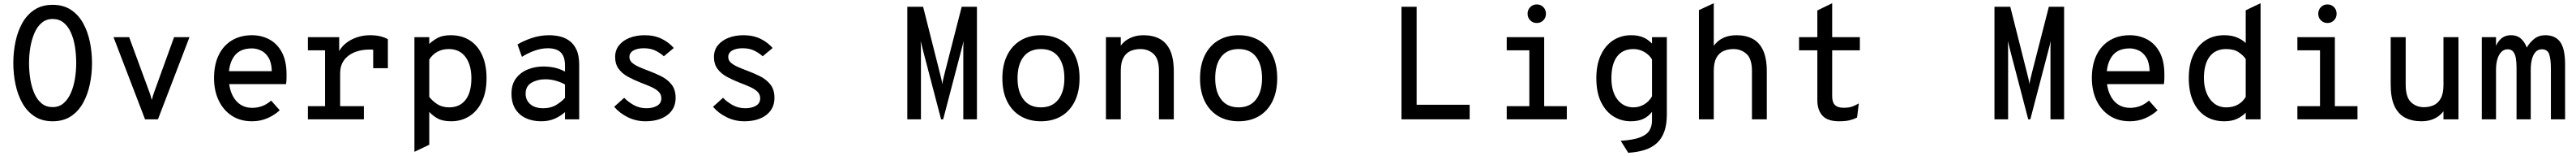

<svg xmlns="http://www.w3.org/2000/svg" viewBox="-20 -742 16056 970"><path d="M308 12Q241.5 12 194.8 -18.8Q148 -49.5 119 -101.5Q90 -153.5 76.5 -218Q63 -282.5 63 -350Q63 -418 76.5 -482.5Q90 -547 119 -598.8Q148 -650.5 194.8 -681.2Q241.5 -712 308 -712Q375 -712 421.8 -681.2Q468.5 -650.5 497.5 -598.8Q526.5 -547 540 -482.5Q553.5 -418 553.5 -350Q553.5 -282.5 540 -218Q526.5 -153.5 497.5 -101.5Q468.5 -49.5 421.8 -18.8Q375 12 308 12ZM308 -76Q348 -76 376 -100Q404 -124 421.5 -163.8Q439 -203.5 447 -252Q455 -300.5 455 -350Q455 -403.5 447 -452.8Q439 -502 421.5 -540.5Q404 -579 376 -601.5Q348 -624 308 -624Q268 -624 240 -600.2Q212 -576.5 194.8 -536.8Q177.5 -497 169.2 -448.5Q161 -400 161 -350Q161 -297 169.2 -247.8Q177.5 -198.5 194.8 -159.8Q212 -121 240 -98.5Q268 -76 308 -76Z M884 0 687.5 -511H785L909.5 -173.5Q914 -162 918 -149.2Q922 -136.5 926 -120.5Q930 -136.5 934.2 -149.2Q938.5 -162 942.5 -173.5L1065 -511H1161L964.5 0Z M1550.5 12Q1476.5 12 1423.5 -23.2Q1370.5 -58.5 1342.2 -119Q1314 -179.5 1314 -256Q1314 -340 1343.2 -399.8Q1372.5 -459.5 1425.8 -491.2Q1479 -523 1550.5 -523Q1609.5 -523 1658.5 -497Q1707.5 -471 1736.8 -417Q1766 -363 1766 -278.5Q1766 -268 1765.8 -252.5Q1765.5 -237 1763 -219H1386V-299.5H1674Q1672.5 -353.5 1653.2 -384.5Q1634 -415.5 1606 -428.2Q1578 -441 1550.5 -441Q1475.5 -441 1440.5 -393.5Q1405.5 -346 1405.5 -265.5Q1405.5 -176.5 1444.5 -124Q1483.5 -71.5 1552.5 -71.5Q1584.5 -71.5 1613.8 -82.2Q1643 -93 1670 -116.5L1723.5 -56.5Q1692 -27 1647.8 -7.5Q1603.5 12 1550.5 12Z M1899 0V-82H2006V-429H1899V-511H2094V-397L2088 -411.5Q2102 -445 2132.2 -470.2Q2162.5 -495.5 2202.5 -509.2Q2242.5 -523 2285 -523Q2324 -523 2352.2 -515.8Q2380.5 -508.5 2397.5 -498V-318H2306V-470.5L2339 -428Q2325.5 -431.5 2312 -432.8Q2298.5 -434 2285 -434Q2230.5 -434 2188.8 -416.8Q2147 -399.5 2123.5 -366.5Q2100 -333.5 2100 -286.5V-82H2248V0Z M2563 202V-511H2655.5V-468.5Q2678.5 -491 2709.2 -507Q2740 -523 2789.5 -523Q2858.5 -523 2908.5 -490.8Q2958.5 -458.5 2985.5 -398.5Q3012.5 -338.5 3012.5 -255.5Q3012.5 -171 2984 -111.2Q2955.5 -51.5 2905.8 -19.8Q2856 12 2792 12Q2739.5 12 2708 -5.2Q2676.5 -22.5 2655.5 -46.5V158ZM2779.5 -74.5Q2846 -74.5 2882 -121.5Q2918 -168.5 2918 -255.5Q2918 -338 2881.5 -387.5Q2845 -437 2777 -437Q2736.5 -437 2705.5 -419.8Q2674.5 -402.5 2655.5 -372V-139.5Q2676 -113 2706.2 -93.8Q2736.5 -74.5 2779.5 -74.5Z M3352.5 12Q3299 12 3257.5 -7.2Q3216 -26.5 3192 -64.5Q3168 -102.5 3168 -159.5Q3168 -218.5 3196.8 -255.8Q3225.5 -293 3270.8 -310.8Q3316 -328.5 3366 -328.5Q3404 -328.5 3436.8 -321.2Q3469.5 -314 3501.5 -297V-333.5Q3501.5 -376.5 3487.5 -400Q3473.5 -423.5 3449.2 -432.8Q3425 -442 3395 -442Q3353.5 -442 3310 -426.2Q3266.5 -410.5 3233 -388.5L3205.5 -465.5Q3240.5 -487 3292.8 -505Q3345 -523 3403.5 -523Q3434.5 -523 3467 -516Q3499.5 -509 3527.5 -489.5Q3555.5 -470 3572.8 -433.5Q3590 -397 3590 -338.5V0H3501.5V-45Q3476 -21.5 3439 -4.8Q3402 12 3352.5 12ZM3366.5 -69Q3413 -69 3446.8 -89.5Q3480.5 -110 3501.5 -134V-216.5Q3479 -230 3446 -239.5Q3413 -249 3378.5 -249Q3329.5 -249 3292.8 -227.5Q3256 -206 3256 -159.5Q3256 -119.5 3285 -94.2Q3314 -69 3366.5 -69Z M4003 12Q3943.5 12 3892.2 -13.5Q3841 -39 3808 -78L3870.5 -134Q3893 -110 3928.8 -89.5Q3964.5 -69 4009 -69Q4048.5 -69 4075.2 -84.2Q4102 -99.5 4102 -131Q4102 -155 4085.2 -171.5Q4068.5 -188 4039.8 -201Q4011 -214 3975 -227.5Q3930 -245 3893.5 -265Q3857 -285 3835.5 -314.5Q3814 -344 3814 -388Q3814 -430 3838.2 -460.2Q3862.5 -490.5 3904.2 -506.8Q3946 -523 3998 -523Q4058 -523 4103.5 -501Q4149 -479 4179.5 -443.5L4117.5 -392Q4098 -410.5 4067.2 -426.2Q4036.5 -442 3992.5 -442Q3952.5 -442 3927.8 -428Q3903 -414 3903 -387.5Q3903 -367 3919.2 -352.5Q3935.5 -338 3962 -326.2Q3988.5 -314.5 4019.5 -303Q4061.5 -287.5 4100.8 -268Q4140 -248.5 4165.5 -216.8Q4191 -185 4191 -133.5Q4191 -66 4140 -27Q4089 12 4003 12Z M4619 12Q4559.5 12 4508.2 -13.5Q4457 -39 4424 -78L4486.5 -134Q4509 -110 4544.8 -89.5Q4580.5 -69 4625 -69Q4664.5 -69 4691.2 -84.2Q4718 -99.5 4718 -131Q4718 -155 4701.2 -171.5Q4684.5 -188 4655.8 -201Q4627 -214 4591 -227.5Q4546 -245 4509.5 -265Q4473 -285 4451.5 -314.5Q4430 -344 4430 -388Q4430 -430 4454.2 -460.2Q4478.5 -490.5 4520.2 -506.8Q4562 -523 4614 -523Q4674 -523 4719.5 -501Q4765 -479 4795.5 -443.5L4733.5 -392Q4714 -410.5 4683.2 -426.2Q4652.5 -442 4608.5 -442Q4568.5 -442 4543.8 -428Q4519 -414 4519 -387.5Q4519 -367 4535.2 -352.5Q4551.5 -338 4578 -326.2Q4604.5 -314.5 4635.5 -303Q4677.5 -287.5 4716.8 -268Q4756 -248.5 4781.5 -216.8Q4807 -185 4807 -133.5Q4807 -66 4756 -27Q4705 12 4619 12Z M5635 0V-700H5733.5L5837.5 -289.5Q5843 -268.5 5847 -251.2Q5851 -234 5853 -218Q5855 -234 5859.2 -251.2Q5863.5 -268.5 5868.5 -289.5L5974 -700H6069V0H5984V-424.5Q5984 -435.5 5984.2 -453.8Q5984.5 -472 5986 -486.5Q5982.5 -471.5 5978.2 -455.8Q5974 -440 5970 -424.5L5858.5 0H5845.5L5734 -424.5Q5730.5 -440 5726.2 -455.8Q5722 -471.5 5718 -486.5Q5719 -472 5719.5 -453.8Q5720 -435.5 5720 -424.5V0Z M6468 12Q6395 12 6341 -20Q6287 -52 6257.2 -111.8Q6227.5 -171.5 6227.5 -255Q6227.5 -338 6257.2 -398Q6287 -458 6341 -490.5Q6395 -523 6468 -523Q6541.5 -523 6595.5 -491Q6649.5 -459 6679 -399Q6708.5 -339 6708.5 -255.5Q6708.5 -172.5 6679 -112.5Q6649.5 -52.5 6595.5 -20.2Q6541.5 12 6468 12ZM6468 -74.5Q6538.5 -74.5 6576.2 -123.2Q6614 -172 6614 -255.5Q6614 -339 6577.2 -388Q6540.5 -437 6468 -437Q6397 -437 6359.5 -389Q6322 -341 6322 -255Q6322 -172 6359.5 -123.2Q6397 -74.5 6468 -74.5Z M6873 0V-511H6965.5V-407L6952 -430Q6960 -456 6981.8 -477Q7003.5 -498 7035.8 -510.5Q7068 -523 7107 -523Q7165 -523 7207.5 -500.8Q7250 -478.5 7273 -428.8Q7296 -379 7296 -297.5V0H7203.5V-300Q7203.5 -376 7170 -406.5Q7136.5 -437 7088 -437Q7053.5 -437 7025.8 -424.8Q6998 -412.5 6981.8 -383Q6965.5 -353.5 6965.5 -302V0Z M7700 12Q7627 12 7573 -20Q7519 -52 7489.2 -111.8Q7459.5 -171.5 7459.5 -255Q7459.5 -338 7489.2 -398Q7519 -458 7573 -490.5Q7627 -523 7700 -523Q7773.5 -523 7827.5 -491Q7881.5 -459 7911 -399Q7940.5 -339 7940.5 -255.5Q7940.5 -172.5 7911 -112.5Q7881.5 -52.5 7827.5 -20.2Q7773.5 12 7700 12ZM7700 -74.5Q7770.5 -74.5 7808.2 -123.2Q7846 -172 7846 -255.5Q7846 -339 7809.2 -388Q7772.5 -437 7700 -437Q7629 -437 7591.5 -389Q7554 -341 7554 -255Q7554 -172 7591.5 -123.2Q7629 -74.5 7700 -74.5Z M8715 0V-700H8809.5V-90.5H9140V0Z M9512 -10V-511H9604.5V-10ZM9371 0V-82H9745.5V0ZM9371 -429V-511H9567V-429ZM9558 -599Q9534 -599 9517.5 -615.8Q9501 -632.5 9501 -656.5Q9501 -681 9517.5 -697.8Q9534 -714.5 9558 -714.5Q9583 -714.5 9599.2 -697.8Q9615.5 -681 9615.5 -656.5Q9615.5 -632.5 9599.2 -615.8Q9583 -599 9558 -599Z M10128.5 208 10081.5 133.5Q10159.5 128.5 10201.8 112.2Q10244 96 10260.2 69.5Q10276.5 43 10276.5 7.5V-46.5Q10254.5 -18 10222.8 -3Q10191 12 10143.5 12Q10085 12 10036.5 -18Q9988 -48 9958.8 -107.5Q9929.5 -167 9929.5 -256Q9929.5 -339.5 9957.2 -399.2Q9985 -459 10034 -491Q10083 -523 10146.5 -523Q10181.5 -523 10207 -514.8Q10232.5 -506.5 10249.5 -494.2Q10266.5 -482 10276.5 -471V-511H10369V-31Q10369 33 10352.8 77.2Q10336.5 121.5 10305.2 149.2Q10274 177 10229.5 190.8Q10185 204.5 10128.5 208ZM10161.5 -74.5Q10196.5 -74.5 10227.2 -92.5Q10258 -110.5 10276.5 -143V-372.5Q10259 -402 10227.5 -419.5Q10196 -437 10161.5 -437Q10093.5 -437 10058.5 -390.2Q10023.5 -343.5 10023.5 -256Q10023.5 -171 10061.5 -122.8Q10099.5 -74.5 10161.5 -74.5Z M10569 0V-679L10661.5 -722V-457.5Q10710 -523 10803 -523Q10861 -523 10903.5 -500.8Q10946 -478.5 10969 -428.8Q10992 -379 10992 -297.5V0H10899.5V-300Q10899.5 -376 10865.8 -406.5Q10832 -437 10784 -437Q10750 -437 10722.2 -424.8Q10694.5 -412.5 10678 -383Q10661.5 -353.5 10661.5 -302V0Z M11442.5 12Q11370 12 11338.5 -23.2Q11307 -58.5 11307 -118.5V-429H11193V-511H11307V-677L11399.5 -722V-511H11572V-429H11399.5V-144.5Q11399.5 -123 11405.5 -106.5Q11411.5 -90 11427.5 -81Q11443.5 -72 11473 -72Q11506 -72 11527.2 -80.5Q11548.5 -89 11565.5 -99L11554.5 -11Q11534 -0.5 11508.2 5.8Q11482.5 12 11442.5 12Z M12411 0V-700H12509.5L12613.5 -289.5Q12619 -268.5 12623 -251.2Q12627 -234 12629 -218Q12631 -234 12635.2 -251.2Q12639.5 -268.5 12644.5 -289.5L12750 -700H12845V0H12760V-424.5Q12760 -435.5 12760.2 -453.8Q12760.5 -472 12762 -486.5Q12758.5 -471.5 12754.2 -455.8Q12750 -440 12746 -424.5L12634.5 0H12621.5L12510 -424.5Q12506.5 -440 12502.2 -455.8Q12498 -471.5 12494 -486.5Q12495 -472 12495.5 -453.8Q12496 -435.5 12496 -424.5V0Z M13254.5 12Q13180.5 12 13127.5 -23.2Q13074.5 -58.5 13046.2 -119Q13018 -179.5 13018 -256Q13018 -340 13047.2 -399.8Q13076.5 -459.5 13129.8 -491.2Q13183 -523 13254.5 -523Q13313.5 -523 13362.5 -497Q13411.5 -471 13440.8 -417Q13470 -363 13470 -278.5Q13470 -268 13469.8 -252.5Q13469.5 -237 13467 -219H13090V-299.5H13378Q13376.5 -353.5 13357.2 -384.5Q13338 -415.5 13310 -428.2Q13282 -441 13254.5 -441Q13179.5 -441 13144.5 -393.5Q13109.5 -346 13109.5 -265.5Q13109.5 -176.5 13148.5 -124Q13187.5 -71.5 13256.5 -71.5Q13288.5 -71.5 13317.8 -82.2Q13347 -93 13374 -116.5L13427.5 -56.5Q13396 -27 13351.8 -7.5Q13307.5 12 13254.5 12Z M13843.5 12Q13775 12 13725.2 -20.2Q13675.5 -52.5 13648.8 -112.8Q13622 -173 13622 -256Q13622 -339.5 13649.5 -399.2Q13677 -459 13726.5 -491Q13776 -523 13842 -523Q13890 -523 13923.2 -508.8Q13956.5 -494.5 13977 -474.5V-678L14069.5 -722V0H13977V-41.5Q13958.5 -21 13925.5 -4.5Q13892.5 12 13843.5 12ZM13855.5 -74.5Q13897.5 -74.5 13928 -91.5Q13958.5 -108.5 13977 -139.5V-375Q13963.5 -396 13934 -416.5Q13904.5 -437 13854.5 -437Q13788 -437 13752.2 -390.2Q13716.5 -343.5 13716.5 -256Q13716.5 -204 13733.2 -163Q13750 -122 13781 -98.2Q13812 -74.5 13855.5 -74.5Z M14440 -10V-511H14532.5V-10ZM14299 0V-82H14673.5V0ZM14299 -429V-511H14495V-429ZM14486 -599Q14462 -599 14445.5 -615.8Q14429 -632.5 14429 -656.5Q14429 -681 14445.5 -697.8Q14462 -714.5 14486 -714.5Q14511 -714.5 14527.2 -697.8Q14543.5 -681 14543.5 -656.5Q14543.5 -632.5 14527.2 -615.8Q14511 -599 14486 -599Z M15072.5 12Q15012.5 12 14969.5 -10.8Q14926.5 -33.5 14903.5 -83.8Q14880.5 -134 14880.5 -217V-511H14974V-215.5Q14974 -138.5 15006.8 -107Q15039.5 -75.5 15087.5 -75.5Q15121 -75.5 15148.8 -88Q15176.5 -100.5 15193 -130.8Q15209.5 -161 15209.5 -213.5V-511H15303V0H15209.5V-50Q15185.5 -19 15151 -3.5Q15116.5 12 15072.5 12Z M15448.5 0V-511H15537V-406L15523 -414.5Q15535 -466 15561.5 -494.5Q15588 -523 15629.5 -523Q15671.5 -523 15695.5 -498.8Q15719.5 -474.5 15728.5 -446Q15746 -476.5 15774.5 -499.8Q15803 -523 15844 -523Q15906.5 -523 15937 -481Q15967.5 -439 15967.5 -341.5V0H15879V-312.5Q15879 -375.5 15868.2 -405.5Q15857.5 -435.5 15822.5 -435.5Q15799 -435.5 15783.8 -419Q15768.5 -402.5 15761 -374Q15753.5 -345.5 15753.5 -308.5V0H15665V-320.5Q15665 -353 15660.8 -379Q15656.5 -405 15644.5 -420.2Q15632.5 -435.5 15610 -435.5Q15586.5 -435.5 15570.2 -419Q15554 -402.5 15545.5 -374Q15537 -345.5 15537 -308.5V0Z"/></svg>

Font: Overpass Mono Light Medium
Style: Regular
Weight: 500
Monospace: yes
Version: Version 4.000